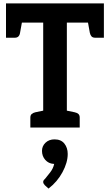

<svg xmlns="http://www.w3.org/2000/svg" viewBox="-20 -744 641 1120"><path d="M232 0V-612H15V-724H586V-612H370V0ZM157 0V-58Q157 -72 165 -79Q173 -86 186 -89L244 -101L256 0ZM346 0 358 -101 416 -89Q430 -86 437.5 -79Q445 -72 445 -58V0ZM489 -636 586 -612V-524H535Q521 -524 514 -531.5Q507 -539 504 -553ZM112 -636 97 -553Q95 -539 87.5 -531.5Q80 -524 67 -524H15V-612ZM263 356 241 336Q237 331 234.5 327Q232 323 232 317Q232 308 242 300Q253 287 272 262.5Q291 238 296 212Q296 212 294.5 212Q293 212 292 212Q263 210 244 188.5Q225 167 225 136Q225 108 245.5 88.5Q266 69 298 69Q336 69 355.5 93.5Q375 118 375 154Q375 204 344.5 260.5Q314 317 263 356Z"/></svg>

Font: Aleo
Style: Bold
Weight: 700
Designer: Alessio Laiso
Foundry: Alessio Laiso
Version: Version 2.001;gftools[0.9.29]